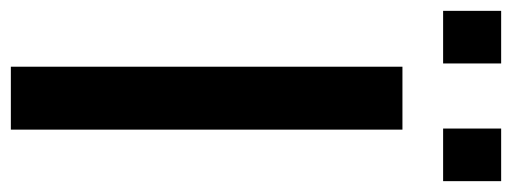

<svg xmlns="http://www.w3.org/2000/svg" viewBox="-341 -629 944 354"><g transform="rotate(90 131.0 -452.0)"><path d="M77 0H193V-722H77ZM-26 -797H71V-904H-26ZM191 -797H288V-904H191Z"/></g></svg>

Font: Perun Medium
Style: Regular
Weight: 500
Foundry: Copyright (c) Stefan Peev, Context Ltd, 2016
Version: Version 1.089